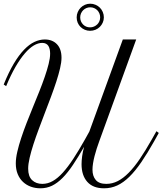

<svg xmlns="http://www.w3.org/2000/svg" viewBox="-20 -999 878 1038"><path d="M716.3 -785.6 517.1 -236.8Q509.8 -216.8 502.9 -195.8Q496.1 -174.8 491 -154.5Q485.8 -134.3 482.9 -115.5Q480 -96.7 480 -81.5Q480 -46.9 497.8 -25.9Q515.6 -4.9 554.7 -4.9Q586.9 -4.9 616.7 -20Q646.5 -35.2 676 -65.2Q705.6 -95.2 736.1 -140.1Q766.6 -185.1 800.3 -244.6L825.7 -289.6L838.4 -280.3L813.5 -235.4Q776.9 -170.4 744.1 -122.6Q711.4 -74.7 679.2 -43.2Q647 -11.7 613.8 3.7Q580.6 19 542.5 19Q482.9 19 451.9 -15.9Q420.9 -50.8 420.9 -111.3Q420.9 -130.4 424.1 -154.3Q427.2 -178.2 434.6 -205.1Q402.3 -149.4 374.3 -107.4Q346.2 -65.4 318.4 -37.4Q290.5 -9.3 261.5 4.9Q232.4 19 198.2 19Q170.9 19 146.7 10.3Q122.6 1.5 104.5 -15.4Q86.4 -32.2 75.9 -57.4Q65.4 -82.5 65.4 -115.7Q65.4 -143.6 73.5 -178.5Q81.5 -213.4 94.5 -252.7Q107.4 -292 124 -334.7Q140.6 -377.4 158.2 -420.2Q175.8 -462.9 192.4 -504.4Q209 -545.9 221.9 -583.5Q234.9 -621.1 242.9 -653.1Q251 -685.1 251 -709Q251 -721.2 248.8 -731.9Q246.6 -742.7 241.7 -750.5Q236.8 -758.3 228.5 -762.7Q220.2 -767.1 208 -767.1Q186.5 -767.1 162.8 -753.2Q139.2 -739.3 114.3 -710.4Q89.4 -681.6 63.7 -637.5Q38.1 -593.3 13.2 -533.2L0 -542Q26.9 -608.4 54.4 -654.8Q82 -701.2 110.1 -730.2Q138.2 -759.3 166.3 -772.5Q194.3 -785.6 222.2 -785.6Q263.2 -785.6 287.8 -760Q312.5 -734.4 312.5 -687Q312.5 -662.6 304.7 -629.4Q296.9 -596.2 284.2 -557.1Q271.5 -518.1 255.4 -475.1Q239.3 -432.1 222.4 -388.2Q205.6 -344.2 189.5 -301Q173.3 -257.8 160.6 -218.5Q147.9 -179.2 140.1 -145.5Q132.3 -111.8 132.3 -86.9Q132.3 -45.4 153.6 -25.1Q174.8 -4.9 209 -4.9Q238.3 -4.9 265.4 -20.3Q292.5 -35.6 319.8 -65.9Q347.2 -96.2 376.5 -140.9Q405.8 -185.5 439 -244.6L462.9 -287.6L644 -785.6ZM394.5 -904.8Q394.5 -920.4 400.4 -933.8Q406.2 -947.3 416 -957.3Q425.8 -967.3 439.2 -973.1Q452.6 -979 467.8 -979Q482.9 -979 496.6 -973.1Q510.3 -967.3 520 -957.5Q529.8 -947.8 535.6 -934.1Q541.5 -920.4 541.5 -905.3Q541.5 -890.1 535.6 -877Q529.8 -863.8 519.8 -853.8Q509.8 -843.8 496.1 -838.1Q482.4 -832.5 466.8 -832.5Q451.7 -832.5 438.5 -838.1Q425.3 -843.8 415.5 -853.3Q405.8 -862.8 400.1 -876Q394.5 -889.2 394.5 -904.8ZM413.6 -904.8Q413.6 -893.6 417.7 -883.8Q421.9 -874 429 -866.7Q436 -859.4 445.8 -855.2Q455.6 -851.1 466.8 -851.1Q478.5 -851.1 488.5 -855.5Q498.5 -859.9 505.9 -867.2Q513.2 -874.5 517.3 -884.3Q521.5 -894 521.5 -905.3Q521.5 -916.5 517.3 -926.5Q513.2 -936.5 505.9 -943.8Q498.5 -951.2 488.8 -955.3Q479 -959.5 467.8 -959.5Q456.5 -959.5 446.8 -955.3Q437 -951.2 429.7 -943.8Q422.4 -936.5 418 -926.5Q413.6 -916.5 413.6 -904.8Z"/></svg>

Font: Petit Formal Script
Style: Regular
Weight: 400
Version: Version 1.001; ttfautohint (v0.8) -G 200 -r 50